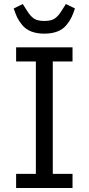

<svg xmlns="http://www.w3.org/2000/svg" viewBox="-20 -933 440 953"><path d="M48 -891 93 -913 114 -880Q130 -854 147.5 -841.5Q165 -829 200 -829Q235 -829 252.5 -841.5Q270 -854 286 -880L307 -913L352 -891Q343 -864 335 -847Q327 -830 310 -809Q293 -788 265.5 -777Q238 -766 200 -766Q162 -766 134.5 -777Q107 -788 90 -809Q73 -830 65 -847Q57 -864 48 -891ZM60 0V-70H158V-628H60V-698H340V-628H242V-70H340V0Z"/></svg>

Font: Anuphan
Style: Regular
Weight: 400
Designer: Mike Abbink, Paul van der Laan, Pieter van Rosmalen, Mint Tantisuwanna
Foundry: Bold Monday; Cadson Demak
Version: Version 3.002;hotconv 1.0.109;makeotfexe 2.5.65596